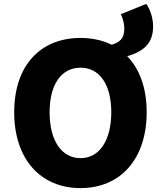

<svg xmlns="http://www.w3.org/2000/svg" viewBox="-20 -953 826 987"><path d="M394 -140C296 -140 235 -231 235 -376C235 -520 296 -605 394 -605C491 -605 552 -520 552 -376C552 -231 491 -140 394 -140ZM601 -880C610 -863 619 -835 619 -805C619 -755 596 -736 554 -723C507 -746 453 -758 394 -758C191 -758 53 -620 53 -376C53 -132 191 14 394 14C596 14 734 -132 734 -376C734 -502 697 -599 634 -664C724 -690 767 -735 767 -817C767 -864 750 -908 732 -933Z"/></svg>

Font: Noto Sans CJK KR Black
Style: Regular
Weight: 900
Designer: Ryoko NISHIZUKA (kana & ideographs); Paul D. Hunt (Latin, Greek & Cyrillic); Wenlong ZHANG (bopomofo); Sandoll Communica
Foundry: Adobe Systems Incorporated
Version: Version 1.004;PS 1.004;hotconv 1.0.82;makeotf.lib2.5.63406